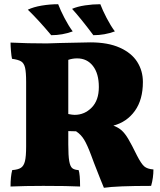

<svg xmlns="http://www.w3.org/2000/svg" viewBox="-20 -882 758 911"><path d="M708 -78Q708 -38 697 0Q533 0 473 9Q463 -14 426 -109L413 -144Q394 -195 379 -219.5Q364 -244 341 -259Q317 -259 304 -260V-197Q304 -143 308.5 -117.5Q313 -92 323 -84Q333 -76 353 -75Q360 -55 360 3Q303 0 185 0Q99 0 30 3Q30 -45 38 -75Q66 -77 79.5 -86Q93 -95 98.5 -117.5Q104 -140 104 -187V-493Q104 -539 99 -560.5Q94 -582 80.5 -590.5Q67 -599 37 -603Q34 -616 32 -640.5Q30 -665 30 -680Q110 -676 202 -676L266 -678Q389 -681 409 -681Q492 -681 548 -656Q604 -631 631 -588.5Q658 -546 658 -493Q658 -409 620 -356Q582 -303 518 -286Q542 -277 557.5 -263Q573 -249 588.5 -223Q604 -197 630 -144Q650 -105 664.5 -92.5Q679 -80 708 -78ZM449 -469Q449 -533 421 -569Q393 -605 346 -605Q324 -605 304 -598V-341Q324 -337 334 -337Q381 -337 415 -371.5Q449 -406 449 -469ZM112 -836Q139 -849 178 -855.5Q217 -862 256 -862Q267 -833 286 -796.5Q305 -760 325 -733Q276 -715 223 -715Q162 -788 112 -836ZM322 -840Q347 -851 383.5 -856.5Q420 -862 456 -862Q467 -833 486 -796.5Q505 -760 525 -733Q476 -715 423 -715Q364 -794 322 -840Z"/></svg>

Font: Vollkorn SC Black
Style: Regular
Weight: 900
Designer: Friedrich Althausen
Foundry: Friedrich Althausen
Version: Version 4.015